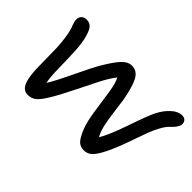

<svg xmlns="http://www.w3.org/2000/svg" viewBox="-82 -748 1045 1045"><g transform="rotate(45 440.5 -225.5)"><path d="M172.9 33.2Q142.6 33.2 126.5 3.7Q110.4 -25.9 106.9 -96.2Q106 -119.6 105.5 -175.5Q105 -231.4 103.8 -264.4Q102.5 -297.4 95.9 -340.1Q89.4 -382.8 77.1 -411.1Q64 -445.3 74.5 -464.6Q85 -483.9 111.8 -483.9Q133.3 -483.9 147 -470.2Q160.6 -456.5 170.9 -420.9Q183.6 -379.9 186.5 -316.9Q189.5 -253.9 190.4 -188.5Q191.4 -123 199.2 -85Q223.6 -123 270.5 -221.7Q317.4 -320.3 338.9 -356.9Q378.4 -424.3 405.5 -452.6Q432.6 -481 461.9 -481Q501.5 -481 522.5 -444.1Q543.5 -407.2 560.1 -319.8Q563 -303.7 570.6 -241.9Q578.1 -180.2 586.9 -142.1Q595.7 -104 610.8 -78.1Q640.1 -126.5 678 -237.3Q715.8 -348.1 735.8 -388.2Q757.8 -430.2 787.4 -456.5Q816.9 -482.9 847.2 -482.9Q864.3 -482.9 873.5 -472.4Q882.8 -461.9 880.9 -443.8Q876 -420.4 842.8 -390.1Q826.7 -376 809.8 -344.5Q793 -313 782.7 -286.1Q772.5 -259.3 755.4 -210Q738.3 -160.6 731 -142.1Q704.1 -71.8 682.6 -33.7Q661.1 4.4 643.3 17.6Q625.5 30.8 602.1 30.8Q574.7 30.8 557.4 13.7Q540 -3.4 521 -50.8Q504.9 -90.8 494.9 -159.7Q484.9 -228.5 475.8 -289.6Q466.8 -350.6 451.2 -378.9Q426.3 -348.6 397.5 -292.7Q368.7 -236.8 333.5 -164.6Q298.3 -92.3 268.1 -43Q241.7 1 221.4 17.1Q201.2 33.2 172.9 33.2Z"/></g></svg>

Font: Shantell Sans Bouncy
Style: Italic
Weight: 400
Italic angle: -11.31°
Designer: Stephen Nixon, Anya Danilova, Shantell Martin
Foundry: Arrow Type
Version: Version 1.006;[9816181b4]